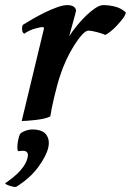

<svg xmlns="http://www.w3.org/2000/svg" viewBox="-50 -462 513 752"><path d="M186 -167Q180 -150 174 -127.5Q168 -105 162.5 -82.5Q157 -60 153 -39.5Q149 -19 147 -6Q138 -1 122 2.5Q106 6 88.5 8Q71 10 56 11Q41 12 35 12L120 -341Q121 -344 122 -350Q123 -356 116 -356Q109 -356 87 -350Q65 -344 45 -330Q37 -334 36.5 -347Q36 -360 40 -365Q56 -375 78.5 -388Q101 -401 125.5 -413Q150 -425 173.5 -433.5Q197 -442 214 -442Q228 -442 237 -437Q246 -432 248 -421Q248 -419 244.5 -406Q241 -393 236.5 -376.5Q232 -360 227.5 -344Q223 -328 221 -320Q233 -339 250.5 -360.5Q268 -382 286.5 -400Q305 -418 323 -430Q341 -442 354 -442Q377 -442 401 -436Q425 -430 443 -413Q441 -402 430.5 -388.5Q420 -375 407.5 -361.5Q395 -348 382 -338Q369 -328 362 -325Q359 -327 350.5 -330Q342 -333 332.5 -335.5Q323 -338 313 -340Q303 -342 296 -342Q286 -342 271 -325.5Q256 -309 240 -283.5Q224 -258 209.5 -227Q195 -196 186 -167ZM31 60Q40 53 53 49Q66 45 75 45Q117 45 131.5 66Q146 87 139 116Q132 148 100 192Q68 236 13 270Q4 271 -11.5 266Q-27 261 -30 256Q-23 251 -10 241.5Q3 232 17 219Q31 206 42.5 189.5Q54 173 58 155Q61 143 57.5 137Q54 131 47.5 129.5Q41 128 33.5 129Q26 130 21 130Q18 126 18 115.5Q18 105 20 93Q22 81 25 71.5Q28 62 31 60Z"/></svg>

Font: Lusitana
Style: Bold Italic
Weight: 700
Designer: Ana Paula Megda
Foundry: Ana Paula Megda
Version: Version 1.000; ttfautohint (v1.1) -l 8 -r 50 -G 200 -x 14 -D